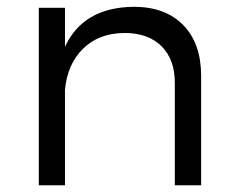

<svg xmlns="http://www.w3.org/2000/svg" viewBox="-20 -550 696 570"><path d="M95.2 0V-526.9H172.9V-411.1Q227.1 -528.3 377 -529.8Q471.2 -529.8 524.2 -475.3Q577.1 -420.9 577.1 -325.2V0H499V-304.2Q499 -373.5 459.5 -412.8Q419.9 -452.1 350.1 -452.1Q273.4 -451.7 226.6 -405.5Q179.7 -359.4 172.9 -283.2V0Z"/></svg>

Font: Montserrat Light
Style: Regular
Weight: 300
Designer: Julieta Ulanovsky
Foundry: Julieta Ulanovsky
Version: Version 1.000;PS 002.000;hotconv 1.0.70;makeotf.lib2.5.58329